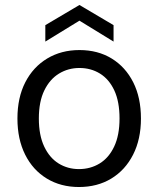

<svg xmlns="http://www.w3.org/2000/svg" viewBox="-20 -739 637 771"><path d="M297 12Q224 12 168 -22Q112 -56 81 -118Q50 -180 50 -263Q50 -347 81.5 -408.5Q113 -470 169.5 -504Q226 -538 299 -538Q373 -538 428.5 -504Q484 -470 515 -408.5Q546 -347 546 -263Q546 -180 514.5 -118Q483 -56 427 -22Q371 12 297 12ZM297 -60Q343 -60 380 -82.5Q417 -105 438.5 -150.5Q460 -196 460 -263Q460 -331 439 -376Q418 -421 381.5 -443.5Q345 -466 299 -466Q254 -466 217 -443.5Q180 -421 158 -376Q136 -331 136 -263Q136 -196 157.5 -150.5Q179 -105 215.5 -82.5Q252 -60 297 -60ZM162 -572V-638L299 -719L436 -638V-572L299 -656Z"/></svg>

Font: DM Sans 9pt
Style: Regular
Weight: 400
Designer: Colophon Foundry, Jonny Pinhorn
Foundry: Colophon Foundry
Version: Version 4.004;gftools[0.9.30]